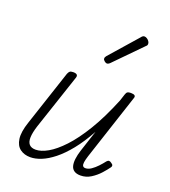

<svg xmlns="http://www.w3.org/2000/svg" viewBox="-153 -950 951 1077"><g transform="rotate(20 323.0 -412.0)"><path d="M152 16Q116 16 91 -2.5Q66 -21 60.5 -60.5Q55 -100 76 -162L186 -494Q191 -506 197 -510.5Q203 -515 217 -515Q233 -515 239 -509Q245 -503 241 -491L130 -159Q117 -118 116 -90Q115 -62 127.5 -48Q140 -34 166 -34Q198 -34 238.5 -57Q279 -80 325.5 -129.5Q372 -179 421 -259.5Q470 -340 517 -455L530 -495Q534 -508 540.5 -512Q547 -516 560 -516Q577 -516 583.5 -510.5Q590 -505 585 -493L456 -101Q448 -76 446 -61Q444 -46 448.5 -39Q453 -32 464 -32Q481 -32 498.5 -44Q516 -56 532.5 -73.5Q549 -91 562 -108Q569 -116 575.5 -116Q582 -116 590 -110Q600 -104 601 -97.5Q602 -91 597 -85Q585 -68 563.5 -44Q542 -20 513.5 -2Q485 16 452 16Q428 16 414 6.5Q400 -3 395.5 -20.5Q391 -38 394 -62.5Q397 -87 406 -115L448 -243Q409 -172 369 -122.5Q329 -73 290.5 -42.5Q252 -12 217 2Q182 16 152 16ZM376 -625Q370 -625 361.5 -632Q353 -639 353 -646Q353 -651 354.5 -654.5Q356 -658 360 -663L504 -827Q510 -835 514.5 -837.5Q519 -840 524 -840Q531 -840 539 -835Q547 -830 552 -822.5Q557 -815 557 -808Q557 -803 555.5 -799.5Q554 -796 549 -792L394 -634Q385 -625 376 -625Z"/></g></svg>

Font: Playwrite US Trad ExtraLight
Style: Regular
Weight: 250
Designer: Veronika Burian, José Scaglione
Foundry: TypeTogether
Version: Version 1.003